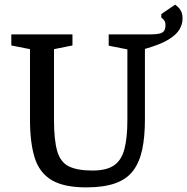

<svg xmlns="http://www.w3.org/2000/svg" viewBox="-20 -797 811 832"><path d="M354 15Q257 15 204 -16.5Q151 -48 130.5 -113Q110 -178 110 -278V-584L29 -600V-648H294V-600L214 -584V-278Q214 -190 228 -142Q242 -94 278.5 -76Q315 -58 381 -58Q441 -58 473.5 -80Q506 -102 519 -150.5Q532 -199 532 -278V-583L451 -599V-648H632Q657 -648 671.5 -651.5Q686 -655 691.5 -664Q697 -673 697 -688Q697 -701 692 -708Q687 -715 679 -721V-736L739 -777Q744 -773 751.5 -766.5Q759 -760 765 -748Q771 -736 771 -715Q771 -693 758 -670Q745 -647 710 -625.5Q675 -604 608 -585V-278Q608 -205 596.5 -150Q585 -95 557.5 -58Q530 -21 480 -3Q430 15 354 15Z"/></svg>

Font: Faustina Medium
Style: Regular
Weight: 500
Designer: Alfonso Garcia
Foundry: http://www.omnibus-type.com
Version: Version 1.200